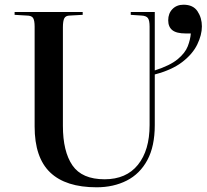

<svg xmlns="http://www.w3.org/2000/svg" viewBox="-20 -781 877 815"><path d="M390 14Q259 14 193 -49Q127 -112 127 -244V-668Q127 -694 120.5 -704.5Q114 -715 93 -715L42 -718V-730H331V-718L277 -715Q259 -715 253 -703.5Q247 -692 247 -665V-247Q247 -138 287.5 -79Q328 -20 424 -20Q516 -20 565.5 -81.5Q615 -143 615 -250V-668Q615 -694 608 -704Q601 -714 580 -715L535 -718V-730H637V-482Q702 -503 734 -529.5Q766 -556 777 -584.5Q788 -613 790 -639H768Q729 -639 711.5 -653Q694 -667 694 -695Q694 -724 712 -742.5Q730 -761 759 -761Q800 -761 818.5 -733Q837 -705 837 -669Q837 -633 817.5 -592.5Q798 -552 754 -518Q710 -484 637 -465V-250Q637 -160 605.5 -101.5Q574 -43 518 -14.5Q462 14 390 14Z"/></svg>

Font: Literata 72pt Medium
Style: Regular
Weight: 500
Designer: Latin by Veronika Burian and Jose Scaglione. Greek by Irene Vlachou. Cyrillic by Vera Evstafieva.
Foundry: TypeTogether
Version: Version 3.002